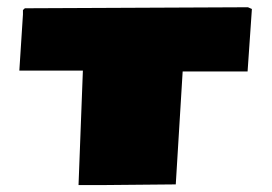

<svg xmlns="http://www.w3.org/2000/svg" viewBox="-20 -520 768 543"><path d="M202.1 3.4 214.4 -320.3H34.7L44.9 -479V-491.7L50.3 -496.6L681.2 -499.5L692.4 -494.6L680.2 -317.9H496.6L477.1 1.5L270.5 3.4Z"/></svg>

Font: Seymour One
Style: Regular
Weight: 400
Designer: Vernon Adams
Foundry: Vernon Adams
Version: Version 1.100; ttfautohint (v1.8.4.7-5d5b);gftools[0.9.33]